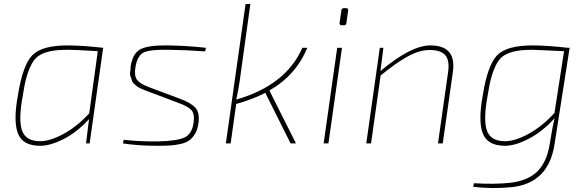

<svg xmlns="http://www.w3.org/2000/svg" viewBox="-20 -720 2943 964"><path d="M412 0 427 -122Q368 -57 300.5 -22.5Q233 12 182 12Q94 12 70 -50Q46 -112 70 -242Q94 -393 142 -442.5Q190 -492 319 -492Q390 -492 498 -480L430 0ZM428 -151 471 -463Q362 -470 322 -470Q271 -470 238.5 -464Q206 -458 181 -444Q156 -430 140.5 -401.5Q125 -373 114 -335.5Q103 -298 94 -238Q72 -119 90.5 -65Q109 -11 182 -11Q232 -11 300.5 -48.5Q369 -86 428 -151Z M882 -201 723 -261Q710 -266 702 -269Q694 -272 683 -277.5Q672 -283 666.5 -287.5Q661 -292 652.5 -300Q644 -308 642.5 -315.5Q641 -323 636 -334.5Q631 -346 633.5 -358Q636 -370 636 -387Q647 -456 689.5 -475Q732 -494 828 -492Q928 -490 1014 -480L1010 -462Q915 -469 829 -470Q737 -472 703.5 -457.5Q670 -443 660 -383Q653 -340 667.5 -320Q682 -300 724 -284L884 -224Q939 -204 961.5 -178.5Q984 -153 976 -100Q972 -69 959.5 -48.5Q947 -28 931.5 -16Q916 -4 888 2.5Q860 9 834.5 10.5Q809 12 767 12Q676 12 597 0L601 -18Q684 -9 771 -10Q868 -12 906 -29.5Q944 -47 952 -104Q958 -148 941.5 -166.5Q925 -185 882 -201Z M1498 -480H1523Q1466 -342 1333 -266Q1337 -257 1345.5 -240Q1354 -223 1358 -215L1466 0H1439L1312 -254Q1251 -222 1166 -198L1138 0H1114L1213 -700H1237L1183 -310Q1176 -263 1166 -220Q1416 -292 1498 -480Z M1707 -679H1717Q1730 -679 1728 -666L1719 -604Q1718 -593 1707 -593H1697Q1683 -593 1685 -606L1694 -668Q1695 -679 1707 -679ZM1629 0H1605L1673 -480H1697Z M1905 -480 1890 -363Q2043 -492 2141 -492Q2272 -492 2254 -360L2203 0H2179L2230 -359Q2238 -417 2215.5 -443Q2193 -469 2137 -469Q2087 -469 2029.5 -438Q1972 -407 1891 -341L1843 0H1819L1887 -480Z M2840 -480 2764 6Q2733 202 2546 220Q2453 229 2356 218L2359 200Q2465 206 2538 198Q2627 189 2676 142.5Q2725 96 2740 4Q2755 -92 2765 -127Q2705 -60 2636 -24Q2567 12 2516 12Q2428 12 2404 -50Q2380 -112 2404 -242Q2428 -393 2476 -442.5Q2524 -492 2653 -492Q2724 -492 2832 -480ZM2764 -153 2812 -463Q2658 -470 2656 -470Q2605 -470 2572.5 -464Q2540 -458 2515 -444Q2490 -430 2474.5 -401.5Q2459 -373 2448 -335.5Q2437 -298 2428 -238Q2406 -119 2424.5 -65Q2443 -11 2516 -11Q2567 -11 2635.5 -49Q2704 -87 2764 -153Z"/></svg>

Font: Exo 2.0 Thin
Style: Italic
Weight: 250
Italic angle: -8°
Designer: Natanael Gama
Version: Version 1.001;PS 001.001;hotconv 1.0.70;makeotf.lib2.5.58329